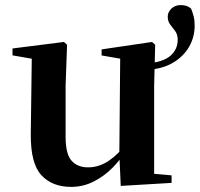

<svg xmlns="http://www.w3.org/2000/svg" viewBox="-20 -708 774 744"><path d="M644.9 0.7 447.9 12.4 442.4 -109.4 445.9 -497.4 475.8 -475.4 373.7 -493.2V-516.6L569.1 -545.4L581.3 -534.8L577.3 -375.4V-6.6L519.7 -39.5L644.9 -28.5ZM234.2 -375.4V-177.8Q234.2 -111 257.3 -85.3Q280.4 -59.5 320.8 -59.5Q363.9 -59.5 402 -85.3Q440.1 -111.1 469.6 -153.2H501.4V-102.1H442.5L473.4 -133.6Q451 -93.7 417.6 -59.5Q384.1 -25.3 343.1 -4.6Q302.1 16.2 255.7 16.2Q182.1 16.2 140.2 -29.3Q98.3 -74.7 99.3 -187.9L103.3 -497.7L132.2 -475.4L28.4 -493.5V-520.2L227.7 -545.4L239.9 -534.8ZM554.8 -438.1 551.5 -462.2Q613.3 -467.8 640.9 -492.3Q668.6 -516.9 668.6 -554.1Q668.6 -574.5 658.9 -587.5Q649.3 -600.5 639.6 -612.8Q630 -625.2 630 -643.5Q630 -661 644.1 -674.6Q658.2 -688.3 680.2 -688.3Q692.5 -688.3 702.3 -685.1Q712.1 -681.9 720.5 -674.7Q726.7 -659 730.5 -644.3Q734.3 -629.5 734.3 -609.2Q734.3 -563 711.7 -525Q689.1 -487.1 648.7 -464Q608.3 -440.9 554.8 -438.1Z"/></svg>

Font: Noto Serif SC
Style: Regular
Weight: 200
Designer: Ryoko NISHIZUKA 西塚涼子 (kana & ideographs); Frank Grießhammer (Latin, Greek & Cyrillic); Wenlong ZHANG 张文龙 (bopomofo); San
Foundry: Adobe
Version: Version 2.001;hotconv 1.1.0;makeotfexe 2.6.0